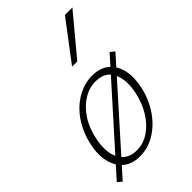

<svg xmlns="http://www.w3.org/2000/svg" viewBox="-224 -781 890 890"><g transform="rotate(-45 221.5 -336.0)"><path d="M28 32 7 14 410 -436 431 -419ZM168 6Q117 6 86 -20Q55 -46 44 -91Q33 -136 45 -193Q59 -259 93 -309.5Q127 -360 175 -388Q223 -416 275 -416Q325 -416 356.5 -391Q388 -366 399 -321.5Q410 -277 398 -219Q385 -156 351.5 -105Q318 -54 270.5 -24Q223 6 168 6ZM177 -24Q221 -24 259 -50Q297 -76 323.5 -120Q350 -164 361 -217Q376 -290 353 -338Q330 -386 267 -386Q226 -386 188 -362.5Q150 -339 122 -296.5Q94 -254 82 -195Q66 -117 92 -70.5Q118 -24 177 -24ZM239 -511 385 -704H434L273 -511Z"/></g></svg>

Font: Ysabeau ExtraLight
Style: Italic
Weight: 250
Italic angle: -12°
Version: Version 2.000;gftools[0.9.27.dev2+g8671c4b]